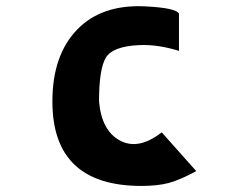

<svg xmlns="http://www.w3.org/2000/svg" viewBox="-20 -608 821 634"><path d="M447 6Q153 6 153 -273Q153 -425 234 -509.5Q315 -594 459 -587Q561 -582 571 -563V-440Q500 -462 439 -459Q352 -455 329.5 -417.5Q307 -380 307 -274Q315 -177 376 -144Q437 -111 514 -171L628 -43Q573 -13 536 -3.5Q499 6 447 6Z"/></svg>

Font: OpenDyslexic
Style: Bold
Weight: 800
Designer: Abbie Gonzalez
Version: Version 0.920;hotconv 1.0.109;makeotfexe 2.5.65596